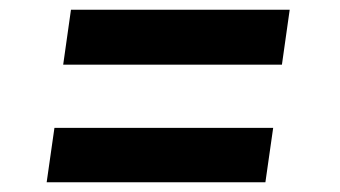

<svg xmlns="http://www.w3.org/2000/svg" viewBox="-20 -434 700 395"><path d="M110 -301 126 -414H576L560 -301ZM76 -59 92 -171H542L526 -59Z"/></svg>

Font: Plus Jakarta Sans
Style: Bold Italic
Weight: 700
Italic angle: -8°
Designer: Gumpita Rahayu
Foundry: Tokotype
Version: Version 2.071; ttfautohint (v1.8.4.7-5d5b);gftools[0.9.29]